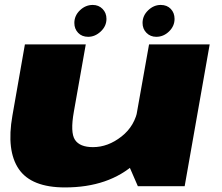

<svg xmlns="http://www.w3.org/2000/svg" viewBox="-20 -774 924 798"><path d="M553 0H747.5L851.5 -589.5H599.5L511.5 -95.5ZM336.5 -589.5H83.5L31.5 -293Q6 -147.5 58.2 -71.2Q110.5 5 250 5Q432.5 5 543 -95.5Q653.5 -196 666 -267.5L553.5 -324Q541.5 -251 485.2 -206.8Q429 -162.5 366.5 -162.5Q311.5 -162.5 291.5 -193Q271.5 -223.5 287 -310ZM346.5 -621Q375 -621 398.8 -643.2Q422.5 -665.5 422.5 -695.5Q422.5 -720.5 406.2 -737Q390 -753.5 365.5 -753.5Q335.5 -753.5 312.2 -731.2Q289 -709 289 -678.5Q289 -654 304.8 -637.5Q320.5 -621 346.5 -621ZM629.5 -621Q659.5 -621 682.5 -643.2Q705.5 -665.5 705.5 -695.5Q705.5 -720.5 689.8 -737Q674 -753.5 648 -753.5Q619 -753.5 595.8 -731.2Q572.5 -709 572.5 -678.5Q572.5 -654 588.8 -637.5Q605 -621 629.5 -621Z"/></svg>

Font: Anybody Expanded Black
Style: Italic
Weight: 900
Width: 7
Italic angle: -10°
Version: Version 1.113;gftools[0.9.25]